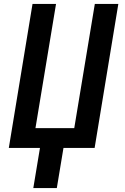

<svg xmlns="http://www.w3.org/2000/svg" viewBox="-20 -755 640 980"><path d="M150 205 184 0H25L146 -735H266L161 -101H359L464 -735H584L463 0H304L270 205Z"/></svg>

Font: Iosevka Curly Extended
Style: Bold Italic
Weight: 700
Width: 7
Italic angle: -9°
Monospace: yes
Designer: Belleve Invis
Foundry: Belleve Invis
Version: Version 11.1.0; ttfautohint (v1.8.3)